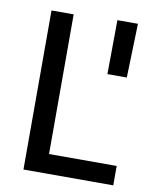

<svg xmlns="http://www.w3.org/2000/svg" viewBox="-80 -758 657 819"><g transform="rotate(10 248.5 -348.5)"><path d="M360 -463 362 -697H451L444 -463ZM78 0V-689H174V-84H467V0Z"/></g></svg>

Font: Cairo Play SemiBold
Style: Regular
Weight: 600
Designer: Mohamed Gaber, Accademia di Belle Arti di Urbino
Foundry: Kief Type Foundry, Accademia di Belle Arti di Urbino
Version: Version 3.130;gftools[0.9.24]